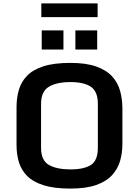

<svg xmlns="http://www.w3.org/2000/svg" viewBox="-20 -1106 824 1139"><path d="M397.5 12.7Q300.3 12.7 237.8 -7.3Q175.3 -27.3 140.6 -62.5Q106 -97.7 92 -144.5Q78.1 -191.4 78.1 -244.6V-470.2Q78.1 -524.9 91.8 -572.5Q105.5 -620.1 140.1 -656.2Q174.8 -692.4 237.3 -712.6Q299.8 -732.9 397.5 -732.9Q490.7 -732.9 551 -711.4Q611.3 -689.9 645.3 -652.6Q679.2 -615.2 692.6 -566.4Q706.1 -517.6 706.1 -462.9V-252.4Q706.1 -199.2 692.4 -151.6Q678.7 -104 644.8 -66.9Q610.8 -29.8 550.8 -8.5Q490.7 12.7 397.5 12.7ZM397.5 -101.1Q479.5 -101.1 520 -127.9Q560.5 -154.8 560.5 -228.5V-489.7Q560.5 -562.5 519.8 -590.8Q479 -619.1 397.5 -619.1Q316.9 -619.1 270.3 -591.6Q223.6 -564 223.6 -489.7V-228.5Q223.6 -154.3 270 -127.7Q316.4 -101.1 397.5 -101.1ZM227.5 -925.8H356.4V-812H227.5ZM427.2 -925.8H556.6V-812H427.2ZM225.1 -1085.9H559.1V-1004.4H225.1Z"/></svg>

Font: Monda
Style: Bold
Weight: 700
Designer: Vernon Adams
Foundry: Vernon Adams
Version: Version 2.100; ttfautohint (v1.8.3)